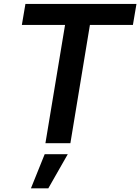

<svg xmlns="http://www.w3.org/2000/svg" viewBox="-20 -748 733 1003"><path d="M94.2 -617.7 112.8 -727.5H692.9L674.3 -617.7H449.7L347.7 0H217.3L319.8 -617.7ZM141.6 235.8 213.4 57.6H334L232.4 235.8Z"/></svg>

Font: Inter 18pt SemiBold
Style: Italic
Weight: 600
Italic angle: -9.3988°
Designer: Rasmus Andersson
Foundry: rsms
Version: Version 4.001;git-66647c0bb